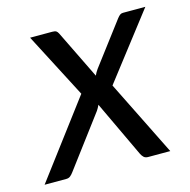

<svg xmlns="http://www.w3.org/2000/svg" viewBox="-106 -586 661 667"><g transform="rotate(-15 224.0 -253.0)"><path d="M180 -272.5 58.5 -506.5H138Q148 -506.5 152.2 -503.8Q156.5 -501 160 -494L245 -320Q247.5 -325.5 250.2 -330.5Q253 -335.5 257 -341L371.5 -492.5Q377 -499.5 381.5 -503Q386 -506.5 392.5 -506.5H473L292 -272L427 0H347.5Q337.5 0 332 -5.2Q326.5 -10.5 323 -17.5L227.5 -220Q222.5 -209 217 -201L79 -17Q74 -10 68 -5Q62 0 53 0H-25Z"/></g></svg>

Font: LatoHex
Style: Italic
Weight: 400
Italic angle: -7°
Designer: Lukasz Dziedzic
Foundry: tyPoland Lukasz Dziedzic
Version: Version 1.104; Western+Polish opensource